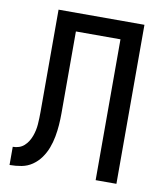

<svg xmlns="http://www.w3.org/2000/svg" viewBox="-82 -805 765 874"><g transform="rotate(10 300.0 -367.5)"><path d="M21 0V-84Q36 -84 49.5 -88.5Q63 -93 73.5 -102.5Q84 -112 91.5 -124Q99 -136 104 -149.5Q109 -163 112 -177Q115 -191 116 -205Q117 -219 117.5 -233.5Q118 -248 118 -262V-735H515V0H419V-651H213V-327Q213 -300 213 -272.5Q213 -245 211 -218Q209 -191 204 -164Q199 -137 189.5 -111.5Q180 -86 164 -63.5Q148 -41 125.5 -25.5Q103 -10 76 -5Q49 0 21 0Z"/></g></svg>

Font: Iosevka Fixed Medium Extended
Style: Regular
Weight: 500
Width: 7
Monospace: yes
Designer: Belleve Invis
Foundry: Belleve Invis
Version: Version 24.1.1; ttfautohint (v1.8.4)